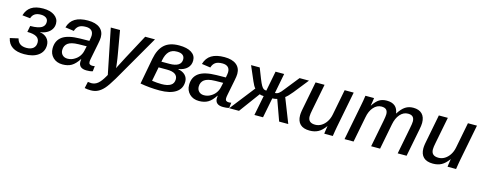

<svg xmlns="http://www.w3.org/2000/svg" viewBox="-32 -1237 5375 2145"><g transform="rotate(15 2655.0 -165.0)"><path d="M197.8 9.8Q112.3 9.8 61.8 -23.2Q11.2 -56.2 -2.4 -123L93.3 -144.5Q112.3 -64.5 204.1 -64.5Q255.4 -64.5 283.2 -87.9Q311 -111.3 311 -154.8Q311 -198.2 276.1 -219Q241.2 -239.7 169.4 -239.7L183.1 -312Q281.7 -312 320.3 -340.8Q350.1 -362.3 350.1 -401.4Q350.1 -433.1 326.9 -449.2Q303.7 -465.3 265.6 -465.3Q180.7 -465.3 159.7 -395L68.4 -404.8Q87.4 -471.7 137.9 -504.9Q188.5 -538.1 275.4 -538.1Q356.4 -538.1 405.8 -503.4Q455.1 -468.8 455.1 -411.6Q455.1 -373.5 435.5 -344.2Q416 -314.9 382.6 -296.9Q349.1 -278.8 307.6 -274.4V-272.5Q359.4 -265.6 389.6 -232.7Q419.9 -199.7 419.9 -152.8Q419.9 -77.6 360.8 -33.9Q301.8 9.8 197.8 9.8Z M919.4 4.9Q873 4.9 850.3 -14.4Q827.6 -33.7 827.6 -69.8Q827.6 -78.1 828.6 -85.9Q829.6 -93.8 830.1 -101.1H827.1Q786.6 -39.1 744.4 -14.6Q702.1 9.8 641.6 9.8Q573.2 9.8 531.2 -31.2Q489.3 -72.3 489.3 -135.7Q489.3 -226.1 553.2 -272.5Q617.2 -318.8 757.8 -320.8L864.7 -322.3Q874 -368.7 874 -384.8Q874 -424.8 851.8 -444.3Q829.6 -463.9 788.6 -463.9Q734.4 -463.9 707 -444.1Q679.7 -424.3 668 -384.8L567.4 -398.9Q587.4 -470.2 643.3 -504.2Q699.2 -538.1 792.5 -538.1Q881.8 -538.1 929.9 -500.2Q978 -462.4 978 -394Q978 -366.7 967.8 -317.4L932.1 -136.7Q927.2 -112.8 927.2 -96.7Q927.2 -77.6 938.5 -69.8Q949.7 -62 966.8 -62Q981.4 -62 996.1 -65.4L989.3 -3.9Q971.7 1.5 954.3 3.2Q937 4.9 919.4 4.9ZM598.1 -146Q598.1 -110.4 620.4 -88.6Q642.6 -66.9 678.7 -66.9Q723.1 -66.9 759.3 -90.3Q790.5 -108.4 811.3 -137.5Q832 -166.5 839.4 -200.7L851.6 -256.3L760.7 -254.9Q712.4 -253.9 682.6 -246.1Q652.8 -238.3 635.3 -225.1Q618.2 -212.4 608.2 -192.6Q598.1 -172.9 598.1 -146Z M1022 207.5Q983.4 207.5 950.7 200.2L967.3 124.5Q989.3 128.4 1006.3 128.4Q1049.8 128.4 1083.3 100.1Q1116.7 71.8 1148.9 15.1L1162.1 -7.8L1057.1 -528.3H1164.1L1211.9 -252.9Q1215.3 -234.9 1218.5 -212.4Q1221.7 -189.9 1224.6 -168Q1227.5 -146 1229.5 -128.9Q1231.4 -111.8 1231.4 -104.5Q1233.9 -109.9 1236.6 -115.7Q1239.3 -121.6 1242.7 -128.4L1305.2 -249L1455.1 -528.3H1568.4L1258.3 9.3Q1204.1 100.1 1171.9 135.3Q1139.2 171.9 1103 189.7Q1066.9 207.5 1022 207.5Z M2042 -409.2Q2042 -356.4 2006.8 -321.8Q1971.7 -287.1 1907.2 -275.9L1906.7 -272.5Q1957.5 -264.6 1987.5 -234.4Q2017.6 -204.1 2017.6 -159.2Q2017.6 -77.1 1951.4 -33.7Q1885.3 9.8 1763.7 9.8Q1648.4 9.8 1540 -10.3L1596.7 -312Q1618.2 -424.8 1678.5 -479Q1738.8 -533.2 1848.6 -533.2Q1940.4 -533.2 1991.2 -500.7Q2042 -468.3 2042 -409.2ZM1794.9 -306.2Q1862.3 -306.2 1896.5 -328.4Q1930.7 -350.6 1930.7 -393.6Q1930.7 -425.3 1908.9 -442.6Q1887.2 -460 1843.3 -460Q1783.7 -460 1751.2 -426.3Q1718.8 -392.6 1706.1 -327.1L1702.1 -306.2ZM1656.7 -73.2Q1716.3 -64.5 1768.1 -64.5Q1835.4 -64.5 1872.1 -86.9Q1908.7 -109.4 1908.7 -158.2Q1908.7 -195.3 1878.4 -216.1Q1848.1 -236.8 1784.2 -236.8H1688.5Z M2498 4.9Q2451.7 4.9 2429 -14.4Q2406.2 -33.7 2406.2 -69.8Q2406.2 -78.1 2407.2 -85.9Q2408.2 -93.8 2408.7 -101.1H2405.8Q2365.2 -39.1 2323 -14.6Q2280.8 9.8 2220.2 9.8Q2151.9 9.8 2109.9 -31.2Q2067.9 -72.3 2067.9 -135.7Q2067.9 -226.1 2131.8 -272.5Q2195.8 -318.8 2336.4 -320.8L2443.4 -322.3Q2452.6 -368.7 2452.6 -384.8Q2452.6 -424.8 2430.4 -444.3Q2408.2 -463.9 2367.2 -463.9Q2313 -463.9 2285.6 -444.1Q2258.3 -424.3 2246.6 -384.8L2146 -398.9Q2166 -470.2 2221.9 -504.2Q2277.8 -538.1 2371.1 -538.1Q2460.4 -538.1 2508.5 -500.2Q2556.6 -462.4 2556.6 -394Q2556.6 -366.7 2546.4 -317.4L2510.7 -136.7Q2505.9 -112.8 2505.9 -96.7Q2505.9 -77.6 2517.1 -69.8Q2528.3 -62 2545.4 -62Q2560.1 -62 2574.7 -65.4L2567.9 -3.9Q2550.3 1.5 2533 3.2Q2515.6 4.9 2498 4.9ZM2176.8 -146Q2176.8 -110.4 2199 -88.6Q2221.2 -66.9 2257.3 -66.9Q2301.8 -66.9 2337.9 -90.3Q2369.1 -108.4 2389.9 -137.5Q2410.6 -166.5 2418 -200.7L2430.2 -256.3L2339.4 -254.9Q2291 -253.9 2261.2 -246.1Q2231.4 -238.3 2213.9 -225.1Q2196.8 -212.4 2186.8 -192.6Q2176.8 -172.9 2176.8 -146Z M2905.3 -230.5Q2877.4 -230.5 2857.4 -238.8L2681.6 0H2568.4L2793.5 -288.1Q2775.4 -305.7 2752.4 -359.4L2679.7 -528.3H2779.8L2826.7 -408.7Q2846.7 -358.4 2859.4 -337.4Q2872.1 -315.9 2884.5 -306.6Q2897 -297.4 2918 -296.9L2962.9 -528.3H3062.5L3017.6 -296.9Q3030.3 -296.9 3040.8 -300.3Q3051.3 -303.7 3062.5 -312Q3071.8 -318.8 3084 -332.3Q3096.2 -345.7 3110.4 -364.7L3240.7 -528.3H3349.6L3215.3 -359.4Q3168.5 -302.2 3140.6 -282.7L3251.5 0H3146L3060.1 -239.3Q3052.2 -236.3 3035.2 -233.4Q3018.1 -230.5 3004.9 -230.5L2959.5 0H2859.9Z M3679.2 -90.3Q3640.1 -35.6 3598.1 -13.2Q3556.2 9.3 3500 9.3Q3426.8 9.3 3390.1 -26.4Q3353.5 -62 3353.5 -129.4Q3353.5 -139.2 3354.7 -152.6Q3356 -166 3358.4 -180.9Q3360.8 -195.8 3363.8 -209.5L3425.8 -528.3H3529.8L3469.7 -221.7Q3459.5 -172.4 3459.5 -146Q3459.5 -70.3 3542.5 -70.3Q3581.1 -70.3 3614.3 -90.6Q3647.5 -110.8 3671.4 -147.5Q3695.3 -184.1 3704.6 -232.4L3762.2 -528.3H3866.7L3785.6 -112.8Q3781.2 -90.8 3776.6 -62.7Q3772 -34.7 3766.6 0H3668Q3668 -3.4 3670.2 -20.8Q3672.4 -38.1 3675.8 -58.3Q3679.2 -78.6 3680.7 -90.3Z M4210 0 4270.5 -309.6Q4281.2 -364.7 4281.2 -388.7Q4281.2 -422.9 4263.9 -440.7Q4246.6 -458.5 4208 -458.5Q4156.2 -458.5 4116.9 -413.8Q4077.6 -369.1 4064.5 -294.9L4006.8 0H3902.3L3983.4 -415.5Q3993.2 -461.9 4002.4 -528.3H4102.1Q4102.1 -524.9 4099.6 -508.1Q4097.2 -491.2 4094 -471.4Q4090.8 -451.7 4088.4 -438H4089.8Q4126.5 -494.1 4162.4 -515.9Q4198.2 -537.6 4248 -537.6Q4370.1 -537.6 4384.3 -424.3Q4424.3 -486.8 4463.9 -512.2Q4503.4 -537.6 4555.2 -537.6Q4621.6 -537.6 4657.2 -502Q4692.9 -466.3 4692.9 -398.9Q4692.9 -368.2 4682.6 -318.8L4620.1 0H4517.1L4577.1 -308.6Q4588.4 -362.8 4588.4 -388.7Q4587.9 -422.9 4570.6 -440.7Q4553.2 -458.5 4515.1 -458.5Q4462.4 -458.5 4423.6 -414.1Q4384.8 -369.6 4371.1 -296.4L4313.5 0Z M5105 -90.3Q5065.9 -35.6 5023.9 -13.2Q4981.9 9.3 4925.8 9.3Q4852.5 9.3 4815.9 -26.4Q4779.3 -62 4779.3 -129.4Q4779.3 -139.2 4780.5 -152.6Q4781.7 -166 4784.2 -180.9Q4786.6 -195.8 4789.6 -209.5L4851.6 -528.3H4955.6L4895.5 -221.7Q4885.3 -172.4 4885.3 -146Q4885.3 -70.3 4968.3 -70.3Q5006.8 -70.3 5040 -90.6Q5073.2 -110.8 5097.2 -147.5Q5121.1 -184.1 5130.4 -232.4L5188 -528.3H5292.5L5211.4 -112.8Q5207 -90.8 5202.4 -62.7Q5197.8 -34.7 5192.4 0H5093.8Q5093.8 -3.4 5095.9 -20.8Q5098.1 -38.1 5101.6 -58.3Q5105 -78.6 5106.4 -90.3Z"/></g></svg>

Font: Arimo Medium
Style: Italic
Weight: 500
Italic angle: -12°
Designer: Steve Matteson
Foundry: Monotype Imaging Inc.
Version: Version 1.33